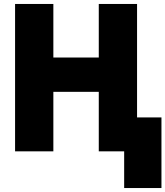

<svg xmlns="http://www.w3.org/2000/svg" viewBox="-20 -738 834 968"><path d="M478 -448V-718H671V-146H794V210H606V25H478V-275H249V25H56V-718H249V-448Z"/></svg>

Font: Repo Black
Style: Regular
Weight: 900
Designer: Stefan Peev
Foundry: Context Ltd
Version: Version 1.502